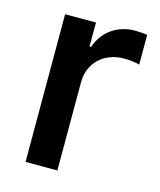

<svg xmlns="http://www.w3.org/2000/svg" viewBox="-90 -620 570 685"><g transform="rotate(15 195.5 -277.0)"><path d="M68.5 0H186.1V-326.7C186.1 -397.4 239.7 -447.4 312.9 -447.4C334.5 -447.4 360.4 -443.5 370.4 -440.3V-550.4C359 -552.2 338.4 -553.6 324.6 -553.6C261.4 -553.6 208.1 -517.4 188.2 -456.7H182.5V-545.5H68.5Z"/></g></svg>

Font: Magic Ui Pro Semi Bold
Style: Regular
Weight: 600
Designer: Stefan Endress, Andreas Faust
Version: Version 1.000;FEAKit 1.0